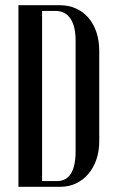

<svg xmlns="http://www.w3.org/2000/svg" viewBox="-20 -719 446 739"><path d="M51 -699H209Q244 -699 272 -686.5Q300 -674 320 -651Q340 -628 351 -595.5Q362 -563 362 -523V-175Q362 -137 351 -105Q340 -73 320 -49.5Q300 -26 272.5 -13Q245 0 212 0H51ZM142 -22H199Q271 -22 271 -137V-563Q271 -618 251 -647.5Q231 -677 193 -677H142Z"/></svg>

Font: Moniqa SemBd Heading
Style: Regular
Weight: 600
Designer: Rajesh Rajput
Foundry: Rajesh Rajput
Version: Version 1.000